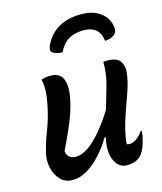

<svg xmlns="http://www.w3.org/2000/svg" viewBox="-120 -895 840 993"><g transform="rotate(-15 300.0 -398.5)"><path d="M124 -533Q143 -541 174 -541Q223 -541 239 -503Q255 -465 240 -394Q229 -340 204.5 -280.5Q180 -221 143 -145Q149 -102 193 -102Q225 -102 261 -127Q297 -152 333.5 -196Q370 -240 405 -296Q424 -359 440.5 -418Q457 -477 456 -538Q465 -541 474 -541Q529 -541 546 -515Q563 -489 559 -455Q554 -411 538 -363.5Q522 -316 504.5 -268Q487 -220 475 -173Q470 -151 467 -133Q464 -115 463 -96Q467 -95 471.5 -94.5Q476 -94 480 -94Q498 -94 517.5 -109Q537 -124 550 -144H556Q555 -121 548 -96Q542 -71 535 -55.5Q528 -40 519 -27Q506 -9 484.5 0Q463 9 438 9Q395 9 373.5 -33.5Q352 -76 365 -146Q366 -153 368 -160H361Q334 -114 298.5 -75Q263 -36 224 -13Q185 10 147 10Q106 10 81 -16.5Q56 -43 47.5 -81Q39 -119 46 -154Q60 -214 82.5 -271Q105 -328 118 -392Q127 -432 129 -466Q131 -500 124 -533ZM393 -724Q347 -722 317.5 -704Q288 -686 265 -642Q231 -642 213 -656Q199 -667 211 -693Q239 -752 288.5 -779.5Q338 -807 404 -807H411Q474 -807 514 -775.5Q554 -744 558 -692Q559 -670 543 -658Q523 -643 493 -642Q489 -682 465.5 -703Q442 -724 393 -724Z"/></g></svg>

Font: Recursive Sn Csl St Med
Style: Italic
Weight: 500
Italic angle: -15°
Version: Version 1.079;hotconv 1.0.112;makeotfexe 2.5.65598; ttfautoh